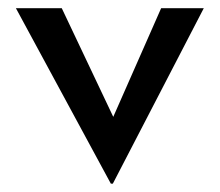

<svg xmlns="http://www.w3.org/2000/svg" viewBox="-20 -434 533 466"><path d="M474.6 -414.1 253.9 11.7H249L18.6 -414.1H129.9L254.9 -150.4L371.1 -414.1Z"/></svg>

Font: Josefin Sans CFJ
Style: Regular
Weight: 400
Designer: Santiago Orozco
Foundry: Typemade
Version: Version 2.000